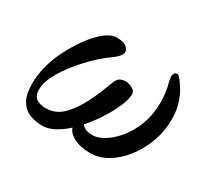

<svg xmlns="http://www.w3.org/2000/svg" viewBox="-96 -575 801 738"><g transform="rotate(30 304.5 -206.5)"><path d="M156 12Q127 12 100.5 2.5Q74 -7 57.5 -33.5Q41 -60 41 -111Q41 -146 50 -182.5Q59 -219 75 -254Q99 -303 126.5 -341.5Q154 -380 182 -402.5Q210 -425 234 -425Q262 -425 276 -416Q294 -402 289.5 -386Q285 -370 252 -347Q230 -332 200 -303.5Q170 -275 141.5 -240Q113 -205 94 -169Q75 -133 75 -102Q75 -53 134 -53Q182 -53 216 -93Q240 -120 258.5 -155Q277 -190 289 -220Q301 -250 305 -262Q313 -287 330 -293Q347 -299 363 -294Q376 -291 385.5 -283.5Q395 -276 394 -262Q394 -244 381 -212Q368 -180 344.5 -143Q321 -106 292 -73Q304 -53 341 -53Q364 -53 392 -70Q420 -87 446 -119Q472 -151 488.5 -195Q505 -239 505 -294Q505 -313 502.5 -331.5Q500 -350 498 -360Q493 -377 491.5 -386Q490 -395 490 -399Q490 -420 507 -420Q517 -420 546 -372Q557 -353 566 -323.5Q575 -294 575 -257Q575 -206 557.5 -158Q540 -110 511 -72Q482 -34 444.5 -11.5Q407 11 366 11Q324 11 295.5 -3.5Q267 -18 260 -40Q235 -17 208 -2.5Q181 12 156 12Z"/></g></svg>

Font: Junicode SmExp
Style: Italic
Weight: 400
Width: 6
Italic angle: -11°
Designer: Peter S. Baker
Version: Version 2.205; ttfautohint (v1.8.4)